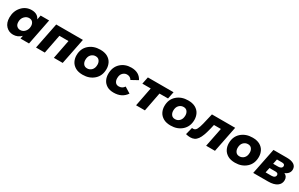

<svg xmlns="http://www.w3.org/2000/svg" viewBox="225 -2000 5402 3465"><g transform="rotate(30 2925.5 -267.0)"><path d="M235 7Q146 7 85.5 -56Q25 -119 25 -231Q25 -365 107 -456Q189 -547 310 -547Q432 -547 478 -451L496 -541H673L566 0H388L401 -64Q330 7 235 7ZM304 -130Q364 -130 403 -176.5Q442 -223 442 -287Q442 -335 416.5 -367Q391 -399 341 -399Q288 -399 246 -355.5Q204 -312 204 -242Q204 -186 233.5 -158Q263 -130 304 -130Z M820 -542H1376L1268 0H1084L1161 -394H972L895 0H712Z M1684 6Q1594 6 1534 -27.5Q1471.5 -63.5 1442.8 -120.5Q1414 -177.5 1414 -244Q1414 -384 1506.5 -465.5Q1599 -547 1739 -547Q1830 -547 1890 -514Q1952.5 -478.5 1980.8 -421.5Q2009 -364.5 2009 -298Q2009 -159 1917 -76.5Q1825 6 1684 6ZM1697 -134Q1751 -134 1789.5 -173.5Q1828 -213 1828 -285Q1828 -334 1802 -368.5Q1776 -403 1725 -403Q1671 -403 1632.5 -363.5Q1594 -324 1594 -252Q1594 -203 1620 -168.5Q1646 -134 1697 -134Z M2330 6Q2244.5 6 2189.5 -27Q2131.5 -62.5 2104.8 -118.2Q2078 -174 2078 -240Q2078 -382 2166 -464.5Q2254 -547 2387 -547Q2551 -547 2616 -419L2480 -344Q2448 -400 2380 -400Q2332 -400 2294.5 -362.5Q2257 -325 2257 -253Q2257 -203 2281.5 -170.5Q2306 -138 2354 -138Q2426 -138 2466 -199L2589 -123Q2503 6 2330 6Z M2797 0 2874 -395H2700L2730 -542H3265L3235 -395L3057 -394L2981 0Z M3516 6Q3426 6 3366 -27.5Q3303.5 -63.5 3274.8 -120.5Q3246 -177.5 3246 -244Q3246 -384 3338.5 -465.5Q3431 -547 3571 -547Q3662 -547 3722 -514Q3784.5 -478.5 3812.8 -421.5Q3841 -364.5 3841 -298Q3841 -159 3749 -76.5Q3657 6 3516 6ZM3529 -134Q3583 -134 3621.5 -173.5Q3660 -213 3660 -285Q3660 -334 3634 -368.5Q3608 -403 3557 -403Q3503 -403 3464.5 -363.5Q3426 -324 3426 -252Q3426 -203 3452 -168.5Q3478 -134 3529 -134Z M3876 -151Q3884 -149 3889 -148.5Q3894 -148 3900 -148Q3944 -148 3968 -192Q3992 -236 4012 -318L4065 -542H4549L4441 0H4257L4336 -395H4192L4172 -309Q4151 -222 4128.5 -160.5Q4106 -99 4078 -60.5Q4050 -22 4014 -4.5Q3978 13 3930 13Q3906 13 3884.5 9.5Q3863 6 3838 0Z M4858 6Q4768 6 4708 -27.5Q4645.5 -63.5 4616.8 -120.5Q4588 -177.5 4588 -244Q4588 -384 4680.5 -465.5Q4773 -547 4913 -547Q5004 -547 5064 -514Q5126.5 -478.5 5154.8 -421.5Q5183 -364.5 5183 -298Q5183 -159 5091 -76.5Q4999 6 4858 6ZM4871 -134Q4925 -134 4963.5 -173.5Q5002 -213 5002 -285Q5002 -334 4976 -368.5Q4950 -403 4899 -403Q4845 -403 4806.5 -363.5Q4768 -324 4768 -252Q4768 -203 4794 -168.5Q4820 -134 4871 -134Z M5347 -542H5628Q5724 -542 5775.5 -508Q5827 -474 5827 -410Q5827 -365 5801 -331.5Q5775 -298 5727 -279Q5796 -248 5796 -169Q5796 -91 5731.5 -45.5Q5667 0 5546 0H5238ZM5574 -323Q5610 -323 5631.5 -339Q5653 -355 5653 -381Q5653 -424 5594 -424H5488L5467 -323ZM5549 -120Q5588 -120 5609.5 -136Q5631 -152 5631 -180Q5631 -223 5573 -223H5448L5427 -120Z"/></g></svg>

Font: Argentum Sans
Style: Bold Italic
Weight: 700
Italic angle: -11°
Designer: Julieta Ulanovsky (font), Cristiano Sobral (main changes and remaster)
Foundry: Julieta Ulanovsky (font), Cristiano Sobral (main changes and remaster)
Version: Version 2.007;June 15, 2022;FontCreator 14.0.0.2814 64-bit; 